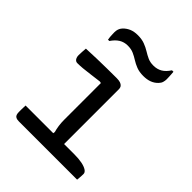

<svg xmlns="http://www.w3.org/2000/svg" viewBox="-217 -907 1033 1033"><g transform="rotate(45 300.0 -390.5)"><path d="M276 -68 280 -96Q275 -114 272 -134.5Q269 -155 269 -180Q269 -208 269 -235.5Q269 -263 269 -291Q269 -319 269 -347Q269 -375 269 -402.5Q269 -430 269 -458L259 -460Q225 -456 196 -452Q167 -448 144.5 -446Q122 -444 103 -444Q96 -444 90.5 -448Q85 -452 81.5 -460Q78 -468 78 -479Q78 -492 79 -505.5Q80 -519 81 -532Q120 -534 159.5 -535Q199 -536 237 -536.5Q275 -537 310 -537Q327 -537 338 -533.5Q349 -530 355 -522.5Q361 -515 361 -501Q361 -457 361 -412.5Q361 -368 361 -324Q361 -280 361 -236Q361 -192 361 -149Q361 -106 361 -63ZM68 -86H438Q473 -86 497.5 -81Q522 -76 535.5 -67Q549 -58 549 -46Q549 -38 548.5 -30.5Q548 -23 547.5 -15.5Q547 -8 546 0H103Q89 0 81 -4Q73 -8 70 -16Q67 -24 67 -36Q67 -46 67 -54Q67 -62 67.5 -70Q68 -78 68 -86ZM402 -724Q430 -724 451.5 -736.5Q473 -749 491 -777H502Q503 -768 503.5 -759Q504 -750 504.5 -740.5Q505 -731 505 -722Q505 -711 501.5 -699.5Q498 -688 488 -678Q473 -662 452 -654Q431 -646 403 -646Q373 -646 351 -654.5Q329 -663 311 -674.5Q293 -686 274 -694.5Q255 -703 229 -703Q202 -703 180.5 -690Q159 -677 141 -650H131Q129 -659 128.5 -668Q128 -677 127.5 -686Q127 -695 127 -703Q127 -715 130.5 -726Q134 -737 143 -747Q158 -763 178.5 -772Q199 -781 228 -781Q258 -781 280.5 -772.5Q303 -764 321.5 -752.5Q340 -741 358.5 -732.5Q377 -724 402 -724Z"/></g></svg>

Font: Rec Mono Semicasual
Style: Regular
Weight: 400
Version: Version 1.085; ttfautohint (v1.8.4.7-5d5b)